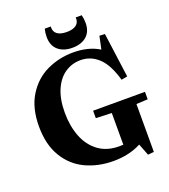

<svg xmlns="http://www.w3.org/2000/svg" viewBox="-175 -1085 1111 1259"><g transform="rotate(-20 380.5 -456.0)"><path d="M406 -750Q513 -750 587 -704L606 -794L644 -792L686 -481L644 -473Q612 -586 558.5 -636Q505 -686 434 -686Q374 -686 325.5 -653.5Q277 -621 248.5 -556Q220 -491 220 -397Q220 -305 248.5 -230.5Q277 -156 335.5 -112Q394 -68 480 -68Q499 -68 509 -69V-290L399 -294V-346H761V-294L681 -290V44L639 48L607 -34Q523 10 414 10Q307 10 220 -31Q133 -72 81.5 -157.5Q30 -243 30 -370Q30 -498 83 -583.5Q136 -669 221.5 -709.5Q307 -750 406 -750ZM414 -890Q459 -890 481.5 -908Q504 -926 501 -960H543Q550 -932 550 -905Q550 -844 513 -812Q476 -780 414 -780Q352 -780 315 -812Q278 -844 278 -905Q278 -932 285 -960H327Q324 -926 346.5 -908Q369 -890 414 -890Z"/></g></svg>

Font: Minipax
Style: Bold
Weight: 700
Designer: Raphaël Ronot, Igor Stepanchenko (Cyrillic)
Foundry: steppetype
Version: Version 1.002